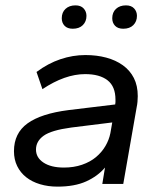

<svg xmlns="http://www.w3.org/2000/svg" viewBox="-20 -685 600 715"><path d="M194 10Q159 10 129 1Q99 -8 77.5 -25Q56 -42 44 -66.5Q32 -91 32 -122Q32 -189 82.5 -225.5Q133 -262 235 -275L409 -296Q410 -301 410 -305Q410 -309 410 -314Q410 -363 380.5 -386Q351 -409 297 -409Q222 -409 138 -353L116 -417Q159 -449 205 -464.5Q251 -480 298 -480Q340 -480 375.5 -470.5Q411 -461 437.5 -442Q464 -423 478.5 -394.5Q493 -366 493 -327Q493 -317 492 -306Q491 -295 489 -286L439 0H361L371 -61Q344 -29 301 -9.5Q258 10 194 10ZM218 -61Q255 -61 285.5 -71.5Q316 -82 337.5 -100Q359 -118 372.5 -141Q386 -164 391 -189L398 -229L245 -210Q171 -200 142.5 -179.5Q114 -159 114 -128Q114 -98 142 -79.5Q170 -61 218 -61ZM251 -578Q231 -578 220.5 -589Q210 -600 210 -617Q210 -639 224 -652Q238 -665 261 -665Q281 -665 291.5 -653.5Q302 -642 302 -626Q302 -605 288.5 -591.5Q275 -578 251 -578ZM439 -578Q419 -578 408.5 -589Q398 -600 398 -617Q398 -639 412 -652Q426 -665 449 -665Q469 -665 479.5 -653.5Q490 -642 490 -626Q490 -605 476.5 -591.5Q463 -578 439 -578Z"/></svg>

Font: Celebes
Style: Italic
Weight: 400
Italic angle: -10°
Designer: Anugrah Pasau
Foundry: Lafontype
Version: Version 1.000; ttfautohint (v1.8.4)